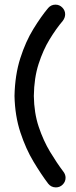

<svg xmlns="http://www.w3.org/2000/svg" viewBox="-20 -725 331 834"><path d="M255.2 20.5Q264.8 33 264.8 47Q264.8 64.2 252.5 76.6Q240.2 89 222.8 89Q202.5 89 189.5 73Q159 32.8 125.6 -22.8Q92.2 -78.2 68.6 -149.8Q45 -221.2 43 -308.2Q45 -399.8 68.2 -472.2Q91.5 -544.8 124.9 -599Q158.2 -653.2 189.2 -690.2Q202 -704.8 221 -704.8Q238.5 -704.8 250.8 -692.1Q263 -679.5 263 -663Q263 -648.2 252.8 -634.5Q224 -600.8 195.6 -554.2Q167.2 -507.8 147.6 -447Q128 -386.2 127 -308.2Q128 -234.5 148.2 -174.1Q168.5 -113.8 197.5 -65.6Q226.5 -17.5 255.2 20.5Z"/></svg>

Font: Libertine-Super Thin
Style: Regular
Weight: 100
Designer: Bastien Sozeau
Foundry: NBR — Bastien Sozeau
Version: Version 2.003;gftools[0.9.33]